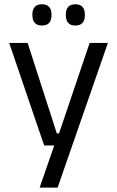

<svg xmlns="http://www.w3.org/2000/svg" viewBox="-20 -684 534 876"><path d="M239.2 -75.5H285.7L243.1 -56.9L389 -488.2H472.3L242.9 172H160.8L238.1 -50.8L273.7 -20.2H181.5L21.9 -488.2H106ZM171.1 -567.5Q149.5 -567.5 138.6 -579.7Q127.7 -591.9 127.7 -614.6V-618Q127.7 -640.4 138.6 -652.4Q149.5 -664.5 171.1 -664.5Q193.5 -664.5 204.3 -652.4Q215 -640.4 215 -618V-614.6Q215 -591.9 204.3 -579.7Q193.5 -567.5 171.1 -567.5ZM323.9 -567.5Q301.9 -567.5 291.1 -579.7Q280.4 -591.9 280.4 -614.6V-618Q280.4 -640.4 291.1 -652.4Q301.9 -664.5 323.9 -664.5Q345.8 -664.5 356.5 -652.4Q367.2 -640.4 367.2 -618V-614.6Q367.2 -591.9 356.5 -579.7Q345.8 -567.5 323.9 -567.5Z"/></svg>

Font: Anek Devanagari Medium
Style: Regular
Weight: 500
Designer: Kailash Malviya (Devanagari) & Yesha Goshar (Latin)
Foundry: Ek Type
Version: Version 1.003